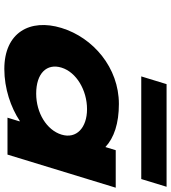

<svg xmlns="http://www.w3.org/2000/svg" viewBox="30 -824 809 910"><g transform="rotate(90 435.0 -369.5)"><path d="M379.3 -754 342.6 -634H829.1L865.7 -754ZM113 -256C158.9 -406 301.2 -528 473.4 -528C565.2 -528 634.1 -505 677.4 -464L692.4 -513H870.1L713.2 0H538.2L556 -58H553.3C489.9 -16 400.5 15 307.4 15C135.2 15 67.2 -106 113 -256ZM301 -256C279.6 -186 328.2 -136 424.1 -136C515.9 -136 597.1 -186 618.5 -256C640.2 -327 585.6 -377 497.8 -377C408.6 -377 322.8 -327 301 -256Z"/></g></svg>

Font: Hussar
Style: BdSuprConOblThree
Weight: 700
Foundry: Cannot Into Space Fonts
Version: Version 2.00